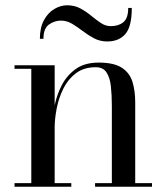

<svg xmlns="http://www.w3.org/2000/svg" viewBox="-20 -707 630 727"><path d="M210.5 -629Q186 -629 165.2 -614Q144.5 -599 144.5 -560H131Q131 -602.5 146.5 -630.8Q162 -659 185.8 -673Q209.5 -687 234 -687Q262.5 -687 284.5 -675Q306.5 -663 325.2 -647.5Q344 -632 361.8 -620Q379.5 -608 399.5 -608Q429 -608 447.2 -623Q465.5 -638 465.5 -677H479Q479 -606 454.5 -578Q430 -550 386 -550Q358.5 -550 336 -562Q313.5 -574 293.2 -589.5Q273 -605 253 -617Q233 -629 210.5 -629ZM35 -13.5H98.5V-446.5H35V-460H187V-308Q195 -348 214.2 -385Q233.5 -422 267.2 -446Q301 -470 353.5 -470Q412 -470 441.8 -450.2Q471.5 -430.5 481.8 -396.5Q492 -362.5 492 -319V-13.5H555.5V0H340V-13.5H403.5V-305.5Q403.5 -347.5 399.8 -380.8Q396 -414 383 -433.2Q370 -452.5 342.5 -452.5Q297.5 -452.5 267.2 -429.5Q237 -406.5 219.5 -370.8Q202 -335 194.5 -295.8Q187 -256.5 187 -224V-13.5H250V0H35Z"/></svg>

Font: Bodoni Moda 16pt
Style: Regular
Weight: 400
Version: Version 2.3